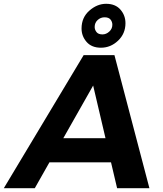

<svg xmlns="http://www.w3.org/2000/svg" viewBox="-77 -990 856 1010"><path d="M454 -739Q405 -739 378.5 -769.5Q352 -800 352 -840Q352 -898 393 -934Q434 -970 481 -970Q530 -970 556.5 -939.5Q583 -909 583 -868Q583 -813 544 -776Q505 -739 454 -739ZM462 -809Q481.5 -809 497.8 -823.8Q514 -838.5 514 -860Q514 -875 504.5 -887Q495 -899 473 -899Q452.5 -899 436.8 -884.8Q421 -870.5 421 -848Q421 -834 430.5 -821.5Q440 -809 462 -809ZM709 0H539L507 -136H183L106 0H-57L363 -700H525ZM478 -263 413 -540 256 -263Z"/></svg>

Font: Argentum Sans SemiBold
Style: Italic
Weight: 600
Italic angle: -11°
Designer: Julieta Ulanovsky (font), Cristiano Sobral (main changes and remaster)
Foundry: Julieta Ulanovsky (font), Cristiano Sobral (main changes and remaster)
Version: Version 2.007;June 15, 2022;FontCreator 14.0.0.2814 64-bit; 